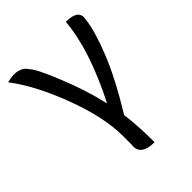

<svg xmlns="http://www.w3.org/2000/svg" viewBox="-212 -654 963 963"><g transform="rotate(-45 270.0 -172.0)"><path d="M314 199Q220 199 223 134Q224 150 224 65Q224 -67 158 -244Q92 -421 7 -533Q98 -557 131 -501Q152 -482 203 -356Q255 -230 283 -107Q411 -358 426 -543Q518 -543 505 -480Q496 -404 448 -285Q401 -167 302 -5Q314 82 314 199Z"/></g></svg>

Font: Swei Toothpaste CJK TC
Style: Regular
Weight: 400
Version: Version 1.0